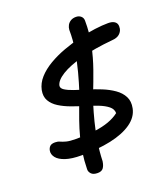

<svg xmlns="http://www.w3.org/2000/svg" viewBox="-169 -933 1047 1198"><g transform="rotate(-20 355.0 -334.0)"><path d="M214 9Q150 9 109.5 -4.5Q69 -18 51.5 -40Q34 -62 38 -86Q41 -103 51.5 -113.5Q62 -124 86 -124Q104 -124 117.5 -117.5Q131 -111 153.5 -105Q176 -99 220 -99Q291 -99 344 -106Q397 -113 437 -127.5Q477 -142 507 -165Q507 -192 483.5 -211Q460 -230 423 -244.5Q386 -259 342 -272.5Q298 -286 255.5 -301.5Q213 -317 179.5 -338Q146 -359 129 -388.5Q112 -418 120 -459Q129 -502 160.5 -537Q192 -572 239.5 -600Q287 -628 343 -648.5Q399 -669 455.5 -683Q512 -697 563 -703.5Q614 -710 651 -710Q676 -710 690 -702Q704 -694 708 -681.5Q712 -669 709 -652Q705 -632 688 -617.5Q671 -603 639 -601Q518 -590 429 -566Q340 -542 290 -511Q240 -480 233 -447Q230 -430 251 -416.5Q272 -403 308.5 -390.5Q345 -378 389.5 -364.5Q434 -351 477 -333.5Q520 -316 554.5 -292Q589 -268 606 -235Q623 -202 614 -158Q603 -103 549.5 -65.5Q496 -28 409.5 -9.5Q323 9 214 9ZM272 147Q242 147 229 132.5Q216 118 217 102Q218 45 225.5 -6Q233 -57 245.5 -105Q258 -153 275 -201.5Q292 -250 311 -301Q319 -321 331 -331.5Q343 -342 361 -342Q380 -342 390.5 -324Q401 -306 393 -271Q377 -220 362 -161Q347 -102 337 -39Q327 24 325 88Q321 116 309.5 131.5Q298 147 272 147ZM370 -289Q344 -288 334.5 -307Q325 -326 335 -363Q354 -422 371 -486Q388 -550 399.5 -617.5Q411 -685 410 -753Q411 -769 418.5 -783Q426 -797 440.5 -806Q455 -815 476 -815Q496 -815 509 -803.5Q522 -792 522 -774Q523 -692 507 -615.5Q491 -539 465.5 -467Q440 -395 413 -327Q405 -309 396 -299Q387 -289 370 -289Z"/></g></svg>

Font: Shantell Sans Medium
Style: Italic
Weight: 500
Italic angle: -11°
Designer: Stephen Nixon, Anya Danilova, Shantell Martin
Foundry: Arrow Type
Version: Version 1.011;[c5ecc13dd]